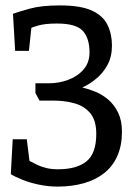

<svg xmlns="http://www.w3.org/2000/svg" viewBox="-20 -680 482 710"><path d="M193 10Q159 10 125 3Q91 -4 63.5 -15Q36 -26 20 -36L27 -165H79L89 -85Q102 -78 117.5 -70.5Q133 -63 152 -58.5Q171 -54 194 -54Q264 -54 300 -83.5Q336 -113 336 -185Q336 -234 314.5 -260.5Q293 -287 257 -297.5Q221 -308 178 -308H126L111 -336V-372H161Q197 -372 231.5 -384.5Q266 -397 288.5 -422.5Q311 -448 311 -486Q311 -539 286 -566Q261 -593 191 -593Q146 -593 121 -585.5Q96 -578 96 -577L87 -492H36L28 -629Q47 -636 90 -648Q133 -660 201 -660Q278 -660 319.5 -641Q361 -622 377.5 -588Q394 -554 394 -512Q394 -470 377.5 -440Q361 -410 337 -390Q313 -370 288 -358L285 -356Q308 -351 333.5 -340.5Q359 -330 381 -311Q403 -292 417 -263Q431 -234 431 -193Q431 -142 414 -103.5Q397 -65 365.5 -40Q334 -15 290 -2.5Q246 10 193 10Z"/></svg>

Font: Faustina Light
Style: Regular
Weight: 400
Version: Version 1.200